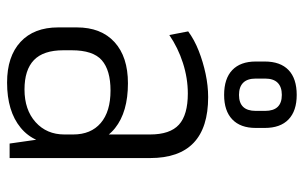

<svg xmlns="http://www.w3.org/2000/svg" viewBox="-174 -656 838 529"><g transform="rotate(90 244.5 -392.0)"><path d="M351 -175V-387Q351 -442 324 -466.5Q297 -491 238 -491Q196 -491 154 -477.5Q112 -464 77 -440L67 -492Q90 -509 120.5 -521Q151 -533 184 -540Q217 -547 248 -547Q332 -547 374 -507Q416 -467 416 -387V0H376ZM208 7Q136 7 96 -30Q56 -67 56 -134V-185Q56 -252 96.5 -289Q137 -326 210 -326Q289 -326 333.5 -290.5Q378 -255 378 -188V-136Q378 -68 332.5 -30.5Q287 7 208 7ZM227 -41Q283 -41 317 -71.5Q351 -102 351 -151V-175Q351 -224 319.5 -251Q288 -278 230 -278Q174 -278 146.5 -254Q119 -230 119 -171V-148Q119 -93 146 -67Q173 -41 227 -41ZM242 -591Q197 -591 173.5 -613.5Q150 -636 150 -678V-703Q150 -746 173.5 -768.5Q197 -791 242 -791Q286 -791 309.5 -768.5Q333 -746 333 -703V-678Q333 -636 309.5 -613.5Q286 -591 242 -591ZM242 -632Q264 -632 275 -643.5Q286 -655 286 -678V-704Q286 -727 275 -738.5Q264 -750 242 -750Q220 -750 208.5 -738.5Q197 -727 197 -704V-678Q197 -655 208.5 -643.5Q220 -632 242 -632Z"/></g></svg>

Font: Pathway Extreme SemiCondensed ExtraLight
Style: Regular
Weight: 250
Width: 4
Version: Version 1.001;gftools[0.9.26]